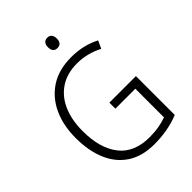

<svg xmlns="http://www.w3.org/2000/svg" viewBox="-258 -1036 1171 1171"><g transform="rotate(-45 327.0 -451.0)"><path d="M356 -364H585V-29Q489 10 372 10Q268 10 198.5 -35Q129 -80 93.5 -162.5Q58 -245 58 -356Q58 -465 96.5 -548Q135 -631 208 -678Q281 -725 387 -725Q492 -725 576 -681L553 -631Q473 -673 385 -673Q300 -673 240 -633.5Q180 -594 149 -523Q118 -452 118 -356Q118 -208 183.5 -124.5Q249 -41 381 -41Q425 -41 461.5 -47.5Q498 -54 528 -65V-312H356ZM368 -912Q387 -912 396.5 -900Q406 -888 406 -868Q406 -823 368 -823Q330 -823 330 -868Q330 -888 339.5 -900Q349 -912 368 -912Z"/></g></svg>

Font: Noto Sans Lao UI SemCond Light
Style: Regular
Weight: 300
Width: 4
Designer: Monotype Design Team
Foundry: Monotype Imaging Inc.
Version: Version 2.000; ttfautohint (v1.8.4.7-5d5b)